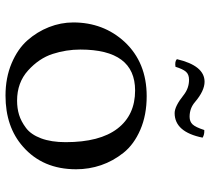

<svg xmlns="http://www.w3.org/2000/svg" viewBox="-52 -682 745 680"><g transform="rotate(90 320.0 -342.5)"><path d="M394 -642Q411 -642 421 -652.5Q431 -663 441 -694Q457 -695 468 -688Q448 -589 381 -589Q357 -589 317 -621Q293 -640 263 -640Q244 -640 234.5 -629Q225 -618 217 -592Q198 -589 190 -597Q213 -695 270 -695Q302 -695 342 -661Q364 -642 394 -642ZM60 -230Q60 -337 129 -412Q202 -490 321 -490Q388 -490 440 -467.5Q492 -445 521.5 -408Q551 -371 565.5 -328.5Q580 -286 580 -240Q580 -122 500 -52Q430 10 319 10Q256 10 205 -11.5Q154 -33 123.5 -67.5Q93 -102 76.5 -144Q60 -186 60 -230ZM301 -449Q156 -449 156 -255Q156 -205 171.5 -157Q187 -109 230 -70Q273 -31 337 -31Q364 -31 387 -38Q410 -45 433.5 -62.5Q457 -80 470.5 -116Q484 -152 484 -203Q484 -324 436 -386.5Q388 -449 301 -449Z"/></g></svg>

Font: Libertinus Mono
Style: Regular
Weight: 400
Designer: Philipp H. Poll
Foundry: Khaled Hosny
Version: Version 6.7